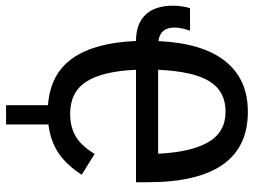

<svg xmlns="http://www.w3.org/2000/svg" viewBox="-136 -584 860 651"><g transform="rotate(90 294.5 -259.0)"><path d="M562 -105.5Q527.8 -52.7 487.3 -26.1Q446.8 0.5 391.6 7.3V150.9H326.2V8.8Q220.2 1 167.2 -74.2Q114.3 -149.4 108.4 -289.6Q50.8 -289.6 19.8 -321.5Q-11.2 -353.5 -11.2 -415.5Q-11.2 -443.8 -2.9 -472.7H73.7Q63 -443.8 63 -419.4Q63 -371.6 108.9 -365.7Q115.7 -515.1 176.8 -592Q237.8 -668.9 348.6 -668.9Q587.4 -668.9 587.4 -328.6V-289.6H206.1Q210.9 -176.8 246.1 -121.6Q281.2 -66.4 355.5 -66.4Q402.3 -66.4 434.6 -86.9Q466.8 -107.4 491.2 -149.4ZM348.1 -593.3Q278.8 -593.3 245.1 -538.6Q211.4 -483.9 206.1 -364.7H490.7Q485.4 -477.1 451.2 -535.2Q417 -593.3 348.1 -593.3Z"/></g></svg>

Font: Cousine
Style: Regular
Weight: 400
Monospace: yes
Designer: Steve Matteson
Foundry: Monotype Imaging Inc.
Version: Version 1.21